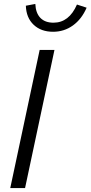

<svg xmlns="http://www.w3.org/2000/svg" viewBox="-20 -953 459 973"><path d="M32 0 181 -700H256L107 0ZM249 -792Q188 -792 150.5 -827.5Q113 -863 111 -924L159 -933Q161 -887 184.5 -862.5Q208 -838 251 -838Q330 -838 370 -930L419 -914Q394 -856 349.5 -824Q305 -792 249 -792Z"/></svg>

Font: Red Hat Text VF
Style: Italic
Weight: 400
Italic angle: -12°
Designer: Pentagram, MCKL
Foundry: Pentagram, MCKL
Version: Version 1.023